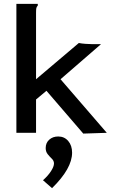

<svg xmlns="http://www.w3.org/2000/svg" viewBox="-20 -689 590 996"><path d="M221 -218 167 -173V0H65V-669H176V-660Q170 -654 168.5 -647Q167 -640 167 -623V-278L389 -466Q403 -463 424 -461.5Q445 -460 459 -460H504L294 -278L534 0L412 4ZM250 287 203 246Q229 223 244.5 199Q260 175 260 159Q260 145 249 134.5Q238 124 227.5 111Q217 98 217 79Q217 52 235.5 35.5Q254 19 282 19Q314 19 334 42.5Q354 66 354 103Q354 185 250 287Z"/></svg>

Font: Inconsolata SemiExpanded SemiBold
Style: Regular
Weight: 600
Width: 6
Monospace: yes
Designer: Raph Levien, Cyreal, Brenton Simpson
Foundry: Raph Levien, Cyreal, Google
Version: Version 3.001; ttfautohint (v1.8.2.53-6de2)